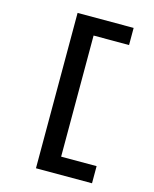

<svg xmlns="http://www.w3.org/2000/svg" viewBox="-130 -847 861 1072"><g transform="rotate(15 300.0 -311.0)"><path d="M183 138V-760H507V-661H302V39H507V138Z"/></g></svg>

Font: Lilex Nerd Font
Style: Bold
Weight: 700
Designer: Mike Abbink, Paul van der Laan, Pieter van Rosmalen, Mikhael Khrustik
Foundry: Mikhael Khrustik
Version: Version 2.400; ttfautohint (v1.8.4.7-5d5b);Nerd Fonts 3.3.0